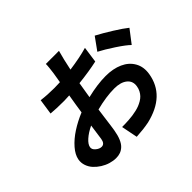

<svg xmlns="http://www.w3.org/2000/svg" viewBox="-169 -1039 1347 1347"><g transform="rotate(-45 504.5 -365.0)"><path d="M280.9 -84.9Q311.1 -84.9 317.8 -126.1Q324.6 -167.6 334.2 -242.9Q286.6 -220.2 255.9 -192.8Q225.1 -165.5 221.2 -141Q217.7 -120.4 239 -102.6Q260.3 -84.9 280.9 -84.9ZM472.3 -425.1 467 -392Q570.7 -416.9 652 -416.9Q724.8 -416.9 779.5 -392.4Q834.2 -367.9 861.2 -320.1Q888.1 -272.4 877.5 -209.2Q847.3 -27 631 24.1Q575.3 35.2 504.6 39.1L480.5 -82Q498.6 -82 513 -82.4Q527.3 -82.7 548.7 -84.2Q570 -85.6 587.2 -88.1Q604.4 -90.6 625.2 -95.2Q646 -99.8 662.1 -106.2Q678.3 -112.6 695 -122.3Q711.6 -132.1 723.4 -144.4Q735.1 -156.6 743.8 -173.3Q752.5 -190 755.7 -209.9Q763.5 -257.1 729.4 -284.6Q695.3 -312.1 632.8 -312.1Q551.8 -312.1 450.3 -285.9Q446 -256 440.7 -215.4Q435.4 -174.7 431.6 -147Q427.9 -119.3 425.4 -105.1Q418.3 -62.5 405.9 -32.8Q393.5 -3.2 376.4 13Q359.4 29.1 340.2 36Q321 43 296.9 43Q269.2 43 239.5 34.1Q209.9 25.2 183.4 8.5Q157 -8.2 137.1 -29.8Q117.2 -51.5 107.4 -79.7Q97.7 -108 102.6 -137.1Q109.4 -177.2 145.8 -218.9Q182.2 -260.7 235.3 -295.1Q288.4 -329.5 351.9 -355.8Q353.7 -370.4 361.9 -421.9L375 -501.1Q336.6 -498.9 323.5 -498.9Q244 -498.9 192.5 -503.9L209.5 -619Q269.5 -611.2 339.1 -611.2Q360.8 -611.2 394.5 -612.9Q397.4 -630 401.8 -656.2Q406.2 -682.5 407.3 -690Q409.8 -706.7 412.6 -733.8Q415.5 -761 415.1 -773.1H545.1Q527 -709.5 509.2 -622.9Q614.7 -637.4 688.9 -659.1L672.2 -540.1Q593.4 -522.7 486.5 -511Q484.7 -500.7 472.3 -425.1ZM730.8 -578.1 797.9 -671.2Q849.8 -643.8 913.4 -604Q976.9 -564.3 1009.2 -538L935 -441.1Q908 -468 842.5 -511.2Q777 -554.3 730.8 -578.1Z"/></g></svg>

Font: Karasuma Gothic
Style: Bold Italic
Weight: 700
Italic angle: 9.39998°
Designer: Rasmus Andersson / Ryoko Nishizuka
Foundry: Genbu
Version: Version 1.00